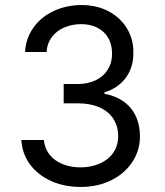

<svg xmlns="http://www.w3.org/2000/svg" viewBox="-20 -737 659 767"><path d="M65.4 -177.7H155.3Q158.2 -144.5 177.7 -119.6Q197.3 -94.7 230 -81.5Q262.7 -68.4 301.8 -68.4Q344.7 -68.4 379.4 -84Q414.1 -99.6 433.1 -127.9Q452.1 -156.2 452.1 -192.4Q452.1 -231.4 433.6 -261.2Q415 -291 378.4 -307.6Q341.8 -324.2 291 -324.2H234.4V-401.4H291Q331.1 -401.4 362.3 -416.5Q393.6 -431.6 410.6 -459Q427.7 -486.3 427.7 -522.5Q427.7 -558.6 412.6 -585Q397.5 -611.3 369.6 -626Q341.8 -640.6 303.7 -640.6Q268.6 -640.6 237.3 -627.4Q206.1 -614.3 187 -588.9Q168 -563.5 166 -529.3H80.1Q83 -584 113.8 -627Q144.5 -669.9 195.3 -693.4Q246.1 -716.8 305.7 -716.8Q368.2 -716.8 415.5 -690.9Q462.9 -665 488.3 -621.6Q513.7 -578.1 512.7 -527.3Q513.7 -468.8 482.9 -426.8Q452.1 -384.8 397.5 -368.2V-362.3Q441.4 -354.5 473.6 -331.5Q505.9 -308.6 522.5 -272.9Q539.1 -237.3 539.1 -192.4Q539.1 -135.7 508.3 -89.4Q477.5 -43 423.8 -16.6Q370.1 9.8 302.7 9.8Q236.3 9.8 183.6 -14.2Q130.9 -38.1 99.6 -80.6Q68.4 -123 65.4 -177.7Z"/></svg>

Font: Pretendard GOV Variable
Style: Regular
Weight: 400
Designer: Base glyphs from Inter by Rasmus Andersson; Hangul glyphs from Noto Sans CJK(Source Han Sans) by Jang Soo-young and Kang
Foundry: Kil Hyung-jin
Version: Version 1.307;Glyphs 3.2 (3192)